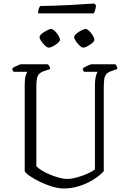

<svg xmlns="http://www.w3.org/2000/svg" viewBox="-20 -1068 727 1088"><path d="M340 0Q311 0 275 -11Q239 -22 205 -38.5Q171 -55 147.5 -71.5Q124 -88 120 -99V-587Q120 -622 125.5 -639.5Q131 -657 135 -661H58Q55 -663 52.5 -667.5Q50 -672 49 -679Q53 -684 63.5 -689.5Q74 -695 85 -699.5Q96 -704 100 -704H251Q255 -700 259 -694Q263 -688 264 -677L227 -664Q210 -658 201 -648Q192 -638 189 -621Q186 -604 186 -577V-126Q197 -114 218.5 -101Q240 -88 266 -77.5Q292 -67 316.5 -60.5Q341 -54 359 -54Q385 -54 417.5 -63Q450 -72 478 -85Q506 -98 518 -108V-587Q518 -616 523 -635.5Q528 -655 533 -661H457Q454 -664 451.5 -668Q449 -672 449 -679Q453 -684 464 -690Q475 -696 485.5 -700Q496 -704 500 -704H634Q637 -701 641 -693.5Q645 -686 645 -677L608 -664Q591 -658 582.5 -648Q574 -638 571 -620.5Q568 -603 568 -574V-98Q555 -83 532.5 -66Q510 -49 480 -34Q450 -19 414.5 -9.5Q379 0 340 0ZM451 -798Q445 -798 436.5 -805Q428 -812 419.5 -822Q411 -832 405.5 -842Q400 -852 400 -858Q400 -864 407.5 -872Q415 -880 426 -887Q437 -894 448 -899Q459 -904 466 -904Q472 -904 480.5 -897Q489 -890 497 -879.5Q505 -869 510 -859Q515 -849 515 -843Q515 -837 508 -829.5Q501 -822 490.5 -815Q480 -808 469.5 -803Q459 -798 451 -798ZM255 -798Q250 -798 241.5 -804.5Q233 -811 224.5 -821Q216 -831 210 -841Q204 -851 204 -858Q204 -864 211.5 -872Q219 -880 230.5 -887Q242 -894 253 -899Q264 -904 271 -904Q277 -904 285.5 -897Q294 -890 301.5 -880Q309 -870 314.5 -859.5Q320 -849 320 -843Q320 -837 313 -829.5Q306 -822 295.5 -815Q285 -808 274 -803Q263 -798 255 -798ZM196 -992Q196 -1009 200 -1019.5Q204 -1030 208 -1034Q238 -1034 282.5 -1035.5Q327 -1037 373.5 -1039.5Q420 -1042 458 -1044.5Q496 -1047 513 -1048L524 -1039Q523 -1023 519 -1010.5Q515 -998 512 -992Z"/></svg>

Font: Texturina 12pt Thin
Style: Regular
Weight: 250
Designer: Guillermo Torres Carreño
Foundry: Omnibus-Type
Version: Version 1.002